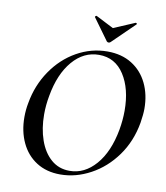

<svg xmlns="http://www.w3.org/2000/svg" viewBox="-89 -876 832 962"><g transform="rotate(10 327.0 -395.0)"><path d="M56 -240Q56 -278 63 -313Q79 -405 129.5 -479Q180 -553 253.5 -594.5Q327 -636 410 -636Q482 -636 534 -603.5Q586 -571 613.5 -514Q641 -457 641 -385Q641 -357 634 -313Q617 -216 564 -142.5Q511 -69 436 -28.5Q361 12 282 12Q212 12 161 -20.5Q110 -53 83 -110.5Q56 -168 56 -240ZM536 -260Q545 -311 545 -358Q545 -470 499 -541Q453 -612 371 -612Q293 -612 236.5 -546Q180 -480 160 -366Q151 -318 151 -271Q151 -199 171.5 -140.5Q192 -82 231 -48Q270 -14 325 -14Q401 -14 458 -79.5Q515 -145 536 -260ZM317 -796Q317 -798 320 -800.5Q323 -803 325 -802L415 -756L523 -802H524Q527 -802 529 -799.5Q531 -797 529 -795L416 -685Q412 -681 406 -681Q401 -681 397 -685L317 -795Z"/></g></svg>

Font: Cormorant Garamond SemiBold
Style: Italic
Weight: 600
Italic angle: -10°
Designer: Christian Thalmann (Catharsis Fonts)
Foundry: Catharsis Fonts
Version: Version 4.000